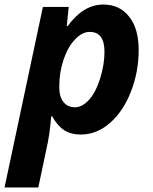

<svg xmlns="http://www.w3.org/2000/svg" viewBox="-53 -576 668 836"><path d="M397 -556.2Q468.3 -556.2 509.3 -503.4Q550.8 -451.7 550.8 -357.7Q550.8 -263.7 517.3 -177.5Q483.9 -91.3 426 -40.8Q368.2 9.8 297.9 9.8Q256.3 9.8 227.3 -8.5Q198.2 -26.9 173.8 -69.8H169.9Q164.1 8.8 148.9 74.2L113.8 240.2H-33.2L133.8 -545.9H246.1L237.8 -462.9H242.2Q309.6 -556.2 397 -556.2ZM336.9 -437Q304.7 -437 273.7 -404.5Q242.7 -372.1 223.9 -316.7Q205.1 -261.2 205.1 -200.7Q205.1 -197.8 205.1 -194.8Q205.1 -155.3 223.1 -132.1Q241.2 -108.9 273.4 -108.9Q305.7 -108.9 335.2 -142.1Q364.7 -175.3 383.3 -235.1Q401.9 -294.9 401.9 -351.1Q401.9 -437 337.9 -437Q337.4 -437 336.9 -437Z"/></svg>

Font: Open Sans Hebrew
Style: Bold Italic
Weight: 700
Italic angle: -12°
Foundry: Ascender Corporation, Yanek Iontef
Version: Version 2.001;PS 002.001;hotconv 1.0.70;makeotf.lib2.5.58329